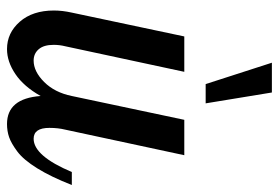

<svg xmlns="http://www.w3.org/2000/svg" viewBox="-144 -646 796 548"><g transform="rotate(90 254.0 -372.0)"><path d="M10 -128Q10 -152 16 -179L84 -500H185L112 -160Q108 -144 108 -127Q108 -99 120.5 -84.5Q133 -70 153 -70Q184 -70 214 -100Q244 -130 254 -179L322 -500H423L350 -160Q345 -140 345 -115Q345 -70 376 -70Q425 -70 471 -179H508Q485 -120 460.5 -80.5Q436 -41 412.5 -23.5Q389 -6 371.5 0Q354 6 334 6Q261 6 254 -90Q227 -42 191.5 -18Q156 6 120 6Q74 6 42 -30.5Q10 -67 10 -128ZM159 -750H244L275 -561H220Z"/></g></svg>

Font: Lobster Two
Style: Italic
Weight: 400
Designer: Pablo Impallari
Foundry: Pablo Impallari. www.impallari.com
Version: Version 1.006